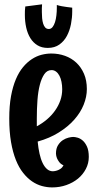

<svg xmlns="http://www.w3.org/2000/svg" viewBox="-20 -817 441 871"><path d="M382.8 -105Q382.8 -76.2 369.6 -50.8Q356.4 -25.4 334 -6.8Q311.5 11.7 281.2 22.5Q251 33.2 216.8 33.2Q193.8 33.2 170.4 26.9Q147 20.5 125.5 5.9Q104 -8.8 85 -32.7Q65.9 -56.6 52 -91.3Q38.1 -126 30 -172.6Q22 -219.2 22 -279.8Q22 -336.9 30 -380.9Q38.1 -424.8 52 -457.5Q65.9 -490.2 84.5 -512.5Q103 -534.7 124.3 -548.6Q145.5 -562.5 168.2 -568.4Q190.9 -574.2 212.9 -574.2Q245.6 -574.2 274.9 -563.7Q304.2 -553.2 326.2 -532.7Q348.1 -512.2 361.1 -482.2Q374 -452.1 374 -413.1Q374 -377.9 359.6 -342Q345.2 -306.2 316.9 -274.2Q288.6 -242.2 246.8 -216.1Q205.1 -189.9 150.9 -174.8Q153.8 -144.5 159.4 -119.6Q165 -94.7 173.6 -77.1Q182.1 -59.6 193.6 -49.8Q205.1 -40 220.2 -40Q230 -40.5 238.8 -43.5Q246.6 -45.9 254.6 -51.3Q262.7 -56.6 268.1 -66.9Q255.4 -72.8 248.5 -82Q241.7 -91.3 238.3 -99.6Q234.4 -109.4 233.9 -120.1Q233.9 -143.6 243.2 -158.2Q252.4 -172.9 265.1 -181.2Q277.8 -189.5 291 -192.6Q304.2 -195.8 312 -195.8Q320.3 -195.8 332.3 -192.4Q344.2 -189 355.5 -179.2Q366.7 -169.4 374.8 -151.6Q382.8 -133.8 382.8 -105ZM262.2 -412.1Q262.2 -429.7 259 -445.6Q255.9 -461.4 249.8 -473.1Q243.7 -484.9 234.6 -491.9Q225.6 -499 213.9 -499Q193.8 -499 181.2 -480.7Q168.5 -462.4 160.6 -432.1Q152.8 -401.9 149.9 -362.3Q147 -322.8 147 -279.8V-244.1Q171.9 -257.3 193.1 -275.4Q214.4 -293.5 229.7 -315.2Q245.1 -336.9 253.7 -361.3Q262.2 -385.7 262.2 -412.1ZM307.6 -782.2V-764.2Q307.6 -736.8 302 -707.8Q296.4 -678.7 283.7 -654.5Q271 -630.4 249.5 -615Q228 -599.6 196.8 -599.6Q169.4 -599.6 149.9 -611.6Q130.4 -623.5 117.7 -644Q105 -664.6 98.9 -691.9Q92.8 -719.2 92.8 -749.5Q92.8 -758.3 93 -768.1Q93.3 -777.8 94.7 -787.6L170.9 -797.4Q169.9 -789.1 169.9 -780.3Q169.9 -771.5 169.9 -762.2Q169.9 -748 171.1 -734.4Q172.4 -720.7 175.8 -709.7Q179.2 -698.7 185.3 -692.1Q191.4 -685.5 201.7 -685.5Q211.4 -685.5 218.3 -694.1Q225.1 -702.6 229.5 -716.3Q233.9 -730 235.8 -747.1Q237.8 -764.2 237.8 -781.2V-794.4Q248 -791 260.3 -788.8Q272.5 -786.6 283.2 -785.2Q295.9 -783.2 307.6 -782.2Z"/></svg>

Font: Rum Raisin
Style: Regular
Weight: 400
Designer: Astigmatic (AOETI)
Foundry: Astigmatic (AOETI)
Version: Version 1.000